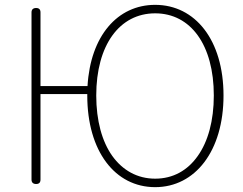

<svg xmlns="http://www.w3.org/2000/svg" viewBox="-20 -759 1003 792"><path d="M796 -116C754 -56 694 -22 620 -22C547 -22 486 -56 443 -116C401 -175 377 -261 377 -365C377 -573 473 -704 620 -704C767 -704 862 -573 862 -365C862 -261 838 -175 796 -116ZM110 -363V-18C110 -6 117 0 129 0C141 0 147 -6 147 -18V-371H340V-365C340 -136 454 13 620 13C785 13 902 -136 902 -365C902 -594 785 -739 620 -739C464 -739 353 -610 341 -404H244H147V-708C147 -720 141 -726 129 -726C117 -726 110 -720 110 -708Z"/></svg>

Font: GenSenRounded2 TW EL
Style: Regular
Weight: 250
Version: Version 2.100;PS 2.1;hotconv 16.6.51;makeotf.lib2.5.65220 DE